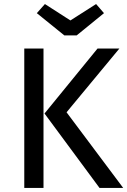

<svg xmlns="http://www.w3.org/2000/svg" viewBox="-20 -929 629 949"><path d="M195 0H100V-689H195ZM309 -374 589 0H472L200 -368L462 -689H570ZM494 -864 359 -754H298L162 -864L202 -909L328 -828L455 -909Z"/></svg>

Font: FiraGO
Style: Regular
Weight: 400
Designer: bBox Type
Foundry: bBox Type GmbH
Version: Version 1.001;April 20, 2020;FontCreator 12.0.0.2555 64-bit